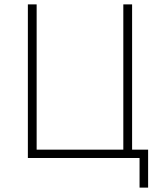

<svg xmlns="http://www.w3.org/2000/svg" viewBox="-20 -720 734 875"><path d="M616 135H655V-38H582V-700H542V-38H147V-700H107V0H616Z"/></svg>

Font: Fixel Text ExtraLight
Style: Regular
Weight: 200
Width: 4
Designer: AlfaBravo + MacPaw
Foundry: Kyrylo Tkachov, Marchela Mozhyna, Serhii Makarenko, Maria Weinstein, Zakhar Kryvoshyya
Version: Version 1.211